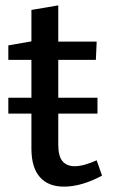

<svg xmlns="http://www.w3.org/2000/svg" viewBox="-20 -685 420 715"><path d="M218 10Q160 10 128.5 -25.5Q97 -61 97 -132V-262H11V-321H97V-462H11V-516L97 -531V-648L197 -665V-530H340L337 -462H197V-321H343V-262H197V-146Q197 -103 213 -84.5Q229 -66 258 -66Q291 -66 340 -88L360 -31Q284 10 218 10Z"/></svg>

Font: Bitter Medium
Style: Regular
Weight: 500
Designer: Sol Matas, and Bitter project Authors
Foundry: Sol Matas
Version: Version 2.001